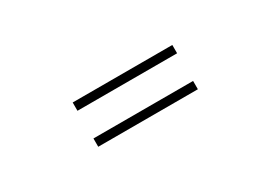

<svg xmlns="http://www.w3.org/2000/svg" viewBox="-8 -740 1017 721"><g transform="rotate(-30 500.0 -380.0)"><path d="M284 -440H716V-476H284ZM284 -284H716V-320H284Z"/></g></svg>

Font: Noto Sans CJK JP Regular
Style: Regular
Weight: 400
Designer: Ryoko NISHIZUKA (kana & ideographs); Paul D. Hunt (Latin, Greek & Cyrillic); Wenlong ZHANG (bopomofo); Sandoll Communica
Foundry: Adobe Systems Incorporated
Version: Version 1.001;PS 1.001;hotconv 1.0.78;makeotf.lib2.5.61930